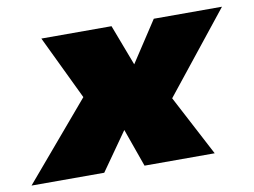

<svg xmlns="http://www.w3.org/2000/svg" viewBox="-130 -586 886 671"><g transform="rotate(-10 313.0 -250.0)"><path d="M695 -500 468 -215 581 0H332L284 -135L189 0H-69L163 -273L54 -500H303L358 -355L453 -500Z"/></g></svg>

Font: Prodigy Sans Black
Style: Italic
Weight: 900
Italic angle: -13°
Designer: Wei Huang
Foundry: Wei Huang
Version: Version 1.003; ttfautohint (v1.8.3)